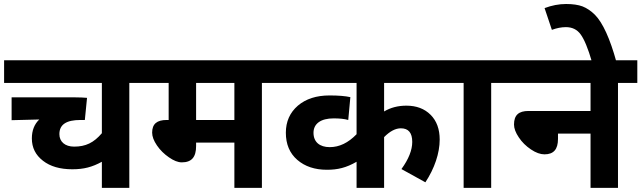

<svg xmlns="http://www.w3.org/2000/svg" viewBox="-20 -916 3127 936"><path d="M476.6 0H610.4V-511.7H704.6V-622.1H0V-511.7H476.6V-266.6C437 -220.2 397.9 -201.2 341.3 -201.2C296.9 -201.2 269.5 -225.1 269.5 -262.2C269.5 -309.1 303.7 -331.1 372.1 -331.1H393.6L404.3 -439C388.2 -440.4 369.1 -441.4 346.2 -441.4H36.6V-330.1L171.4 -333.5C147.5 -310.5 135.3 -279.8 135.3 -241.2C135.3 -196.3 153.3 -160.2 189.5 -132.3C225.1 -104.5 272.9 -90.8 332.5 -90.8C388.7 -90.8 429.7 -101.6 476.6 -127.4Z M1122.6 0H1256.8V-511.7H1351.1V-622.1H690.4V-511.7H802.2V-331.1H792.5C745.1 -331.1 721.7 -312 721.7 -269.5C721.7 -250.5 729.5 -230 745.1 -207C760.7 -184.1 780.3 -165 803.7 -148.9C826.7 -132.8 847.7 -124.5 866.2 -124.5C915 -124.5 936 -150.9 936 -204.1V-220.7H1122.6ZM936 -331.1V-511.7H1122.6V-331.1Z M1718.3 0H1852.5V-247.6C1880.9 -276.4 1908.2 -290.5 1934.1 -290.5C1971.2 -290.5 1989.7 -268.6 1989.7 -224.1C1989.7 -184.6 1972.2 -140.1 1937 -91.8L2053.7 -27.3C2098.1 -94.2 2123.5 -169.4 2123.5 -235.4C2123.5 -286.1 2108.9 -326.7 2079.1 -356.4C2049.3 -386.2 2009.8 -400.9 1961.4 -400.9C1920.4 -400.9 1884.3 -391.6 1852.5 -372.6V-511.7H2174.3V-622.1H1336.9V-511.7H1718.3V-261.7C1677.7 -219.7 1634.3 -198.7 1587.4 -198.7C1539.1 -198.7 1508.3 -223.1 1508.3 -268.6C1508.3 -313 1543.9 -338.9 1606.4 -338.9C1635.7 -338.9 1659.7 -336.4 1677.7 -331.1L1688 -442.4C1664.1 -447.8 1630.4 -450.7 1586.4 -450.7C1522.5 -450.7 1471.2 -434.1 1432.1 -400.9C1393.1 -367.2 1373.5 -323.2 1373.5 -269C1373.5 -212.9 1392.1 -168.9 1429.2 -136.7C1466.3 -104.5 1514.6 -88.4 1573.7 -88.4C1626 -88.4 1667.5 -98.1 1718.3 -127.4Z M2468.8 -622.1H2160.2V-511.7H2240.2V0H2374.5V-511.7H2468.8Z M2858.9 0H2992.7V-511.7H3086.9V-622.1H2454.6V-511.7H2858.9V-375H2556.2C2509.3 -375 2485.8 -355.5 2485.8 -309.1C2485.8 -290 2493.7 -269 2509.3 -246.1C2524.4 -223.1 2544.4 -203.6 2568.4 -187.5C2592.3 -171.4 2614.3 -163.6 2634.3 -163.6C2678.7 -163.6 2700.2 -187.5 2700.2 -238.8V-264.6H2858.9Z M2984.9 -614.7C2954.1 -726.6 2918.9 -804.7 2880.4 -843.8C2861.3 -862.8 2840.8 -876.5 2819.8 -884.8C2798.8 -892.6 2772 -896.5 2739.7 -896.5C2704.6 -896.5 2669.4 -889.6 2634.8 -876.5L2670.4 -770.5C2694.3 -779.3 2716.8 -783.7 2738.8 -783.7C2769.5 -783.7 2793.5 -772 2810.5 -748.5C2828.1 -724.6 2846.7 -680.2 2865.7 -614.7Z"/></svg>

Font: Noto Reveo Sans
Style: Bold
Weight: 700
Designer: Monotype Design team
Foundry: Monotype Imaging Inc.
Version: Version 1.04